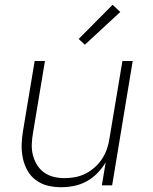

<svg xmlns="http://www.w3.org/2000/svg" viewBox="-20 -775 640 803"><path d="M236 8Q207 8 180 1.5Q153 -5 131 -21Q109 -37 95.5 -60.5Q82 -84 76 -111.5Q70 -139 70.5 -168Q71 -197 76 -226L125 -520H168L118 -219Q114 -196 113 -172.5Q112 -149 117.5 -127Q123 -105 134.5 -86Q146 -67 164 -54Q182 -41 204 -35.5Q226 -30 250 -30Q272 -30 294 -34Q316 -38 337 -48.5Q358 -59 376.5 -75.5Q395 -92 407.5 -111.5Q420 -131 427.5 -153Q435 -175 438 -197L492 -520H535L449 0H406L422 -96Q407 -71 387 -50.5Q367 -30 342 -16.5Q317 -3 290 2.5Q263 8 236 8ZM335 -588 309 -612 451 -755 483 -725Z"/></svg>

Font: Iosevka XLt Ex Obl
Style: Regular
Weight: 200
Width: 7
Italic angle: -9°
Monospace: yes
Designer: Belleve Invis
Foundry: Belleve Invis
Version: Version 32.5.0; ttfautohint (v1.8.4)